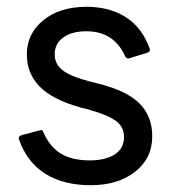

<svg xmlns="http://www.w3.org/2000/svg" viewBox="-20 -535 513 565"><path d="M36 -124 35 -128Q35 -134 43 -137L95 -151Q97 -152 100 -152Q107 -152 108 -145Q127 -102 160 -82.5Q193 -63 244 -63Q290 -63 317.5 -80.5Q345 -98 345 -132Q345 -161 322 -178.5Q299 -196 246 -211L216 -219Q134 -242 96.5 -280.5Q59 -319 59 -375Q59 -436 107.5 -475.5Q156 -515 235 -515Q302 -515 350 -484.5Q398 -454 420 -393Q421 -391 421 -388Q421 -385 419 -383Q417 -381 414 -380L362 -364Q360 -363 357 -363Q352 -363 348 -370Q315 -443 234 -443Q192 -443 166.5 -425Q141 -407 141 -375Q141 -346 164.5 -328Q188 -310 245 -295L273 -288Q355 -267 391.5 -229.5Q428 -192 428 -134Q428 -69 377.5 -29.5Q327 10 247 10Q167 10 113.5 -23.5Q60 -57 36 -124Z"/></svg>

Font: LINE Seed Sans TH App
Style: Regular
Weight: 400
Designer: Dalton Maag Ltd | Thai characters by Cadson Demak Co.,Ltd.
Foundry: Dalton Maag Ltd
Version: Version 1.003